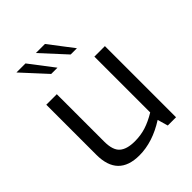

<svg xmlns="http://www.w3.org/2000/svg" viewBox="-215 -890 1019 1019"><g transform="rotate(-45 294.0 -380.5)"><path d="M75 -158V-534H154V-178Q154 -114 182.5 -89Q211 -64 270 -64Q315 -64 354 -76.5Q393 -89 436 -115V-534H515V0H453L436 -59Q334 6 235 6Q75 6 75 -158ZM84 -767H152L256 -631H209ZM230 -767H298L402 -631H355Z"/></g></svg>

Font: Exo
Style: Regular
Weight: 400
Designer: Natanael Gama
Foundry: Natanael Gama
Version: Version 1.500; ttfautohint (v1.6)